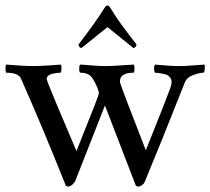

<svg xmlns="http://www.w3.org/2000/svg" viewBox="-20 -664 761 695"><path d="M2 -400.9Q0 -405.3 0 -415.5Q0 -425.8 2 -430.2Q13.7 -429.7 45.4 -427.2Q77.1 -424.8 101.1 -424.8Q123 -424.8 157 -427.2Q190.9 -429.7 201.2 -430.2Q202.6 -425.8 202.4 -414.1Q202.1 -402.3 199.2 -400.9Q194.3 -400.9 187.7 -400.1Q181.2 -399.4 171.4 -397.5Q161.6 -395.5 155.3 -390.4Q148.9 -385.3 148.9 -377.9Q148.9 -377.4 153.8 -362.8Q166.5 -329.1 256.8 -117.2Q269.5 -148.9 284.4 -186.8Q299.3 -224.6 307.6 -245.1Q315.9 -265.6 323.7 -285.6Q331.5 -305.7 334.7 -315.2Q337.9 -324.7 337.9 -327.1Q337.9 -333 330.6 -350.8Q323.2 -368.7 314 -381.8Q300.8 -400.9 270 -400.9Q266.6 -403.3 266.6 -415Q266.6 -426.8 270 -430.2Q284.7 -429.7 311 -427.2Q337.4 -424.8 360.8 -424.8Q377.4 -424.8 393.8 -425.8Q410.2 -426.8 430.2 -428.2Q450.2 -429.7 464.8 -430.2Q466.8 -424.8 466.8 -414.1Q466.8 -403.3 463.9 -400.9Q414.1 -400.9 414.1 -369.1Q414.1 -365.2 417 -357.9Q421.4 -342.3 507.8 -120.1Q581.1 -302.7 596.2 -344.2Q601.1 -358.4 601.1 -368.2Q601.1 -376.5 596.4 -382.6Q591.8 -388.7 586.9 -391.6Q582 -394.5 571.5 -396.7Q561 -398.9 556.6 -399.4Q552.2 -399.9 541 -400.9Q538.1 -403.3 537.8 -414.8Q537.6 -426.3 541 -430.2Q556.6 -429.2 580.8 -427Q605 -424.8 627.9 -424.8Q649.9 -424.8 678.5 -427.2Q707 -429.7 720.2 -430.2Q721.7 -428.7 721.2 -416.3Q720.7 -403.8 716.8 -400.9Q703.1 -400.9 679.9 -392.6Q656.7 -384.3 648.9 -365.2Q554.2 -126 503.9 -5.9Q502 0 494.6 5.6Q487.3 11.2 482.9 11.2Q473.6 11.2 471.2 6.8L359.9 -282.2L252 -7.8Q250.5 -3.9 242.4 3.7Q234.4 11.2 227.1 11.2Q219.7 11.2 217.8 6.8Q130.9 -210.4 56.2 -378.9Q46.9 -400.9 2 -400.9ZM264.2 -502.9Q326.2 -583.5 357.9 -634.8Q363.3 -644 369.1 -644Q374.5 -644 379.9 -634.8Q387.2 -623 393.3 -613.3Q399.4 -603.5 407 -592.8Q414.6 -582 418.5 -576.4Q422.4 -570.8 431.9 -558.3Q441.4 -545.9 444.1 -542.2Q446.8 -538.6 459 -522.7Q471.2 -506.8 474.1 -502.9Q474.1 -498 470.5 -494.1Q466.8 -490.2 462.9 -490.2L369.1 -565.9Q310.1 -518.1 274.9 -490.2Q271 -490.2 267.6 -494.1Q264.2 -498 264.2 -502.9Z"/></svg>

Font: Crimson
Style: Roman
Weight: 400
Version: Version 0.8